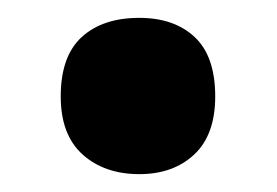

<svg xmlns="http://www.w3.org/2000/svg" viewBox="-20 -460 310 215"><path d="M48 -352Q48 -397 71.5 -418.5Q95 -440 136 -440Q175 -440 198 -418.5Q221 -397 221 -352Q221 -309 197.5 -287Q174 -265 136 -265Q97 -265 72.5 -287Q48 -309 48 -352Z"/></svg>

Font: Noto Sans Lao UI Cond ExtBd
Style: Regular
Weight: 800
Width: 3
Designer: Monotype Design Team
Foundry: Monotype Imaging Inc.
Version: Version 2.000; ttfautohint (v1.8.4.7-5d5b)